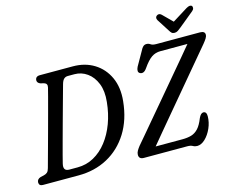

<svg xmlns="http://www.w3.org/2000/svg" viewBox="-119 -1064 1551 1258"><g transform="rotate(-15 657.0 -435.0)"><path d="M2 -24Q2.5 -46 27 -54L51 -59.5Q65.5 -63 74.2 -71Q83 -79 88 -98Q92 -112 102.2 -149.8Q112.5 -187.5 126.8 -239.5Q141 -291.5 156.5 -348.5Q172 -405.5 186.2 -458.5Q200.5 -511.5 211 -551.2Q221.5 -591 225.5 -608Q232 -634.5 208.5 -641.5L183 -648Q164 -656 163.5 -672Q164 -700 195.5 -700H418.5Q500.5 -700 562.5 -661.8Q624.5 -623.5 656 -554.8Q687.5 -486 678 -394.5Q666 -272 610.8 -183.5Q555.5 -95 467.8 -47.5Q380 0 270.5 0H28.5Q2.5 0 2 -24ZM278 -52.5Q337.5 -52.5 388.2 -80.5Q439 -108.5 478 -158.5Q517 -208.5 541.5 -274.5Q566 -340.5 573.5 -416.5Q581.5 -489 560.8 -540.8Q540 -592.5 501.2 -620Q462.5 -647.5 415.5 -647.5H371Q354.5 -647.5 343.8 -637.5Q333 -627.5 326.5 -603.5Q323.5 -593 313.5 -556.8Q303.5 -520.5 289.2 -469Q275 -417.5 259.2 -360.2Q243.5 -303 229 -249.5Q214.5 -196 204 -156.5Q193.5 -117 190 -101.5Q178 -52.5 221 -52.5ZM1006.5 0H713.5Q680 0 680 -29.5Q680 -43.5 687.8 -56.8Q695.5 -70 706.5 -84Q719 -98.5 751.8 -137.2Q784.5 -176 829.8 -229.5Q875 -283 926 -343.2Q977 -403.5 1026.2 -462Q1075.5 -520.5 1116.5 -569Q1157.5 -617.5 1182 -647.5H997.5Q965 -647.5 938.2 -629.5Q911.5 -611.5 879 -564.5Q867 -547 855.2 -542.5Q843.5 -538 832.5 -543.5Q821.5 -549 821 -560.8Q820.5 -572.5 828 -587.5L880.5 -680Q890.5 -700.5 899.8 -708.5Q909 -716.5 921.5 -716.5Q936.5 -716.5 948 -708Q959.5 -699.5 985 -699.5H1280.5Q1314.5 -699.5 1314 -675Q1314 -663.5 1305.5 -650.2Q1297 -637 1283.5 -620.5Q1270.5 -605 1237 -565.2Q1203.5 -525.5 1157.8 -471Q1112 -416.5 1060.8 -355.5Q1009.5 -294.5 960.2 -235.8Q911 -177 870.5 -128.8Q830 -80.5 807 -52.5H989Q1023 -52.5 1049.5 -60.2Q1076 -68 1096.8 -90.5Q1117.5 -113 1134.5 -156.5Q1148.5 -187.5 1166 -187.5Q1188 -187.5 1188 -156Q1187.5 -114 1170 -74.8Q1152.5 -35.5 1126 -10.2Q1099.5 15 1071.5 15Q1056 15 1043.2 7.5Q1030.5 0 1006.5 0ZM1167 -764.5Q1153.5 -753.5 1143.2 -746.5Q1133 -739.5 1120.5 -739.5Q1107.5 -739.5 1100.5 -746Q1093.5 -752.5 1086.5 -764.5L1032.5 -849Q1022 -868 1037 -879.5Q1053 -890.5 1068.5 -876L1133.5 -811.5L1237 -876Q1264 -892 1275.5 -879.5Q1279.5 -874.5 1278.5 -865Q1277.5 -855.5 1267.5 -847Z"/></g></svg>

Font: Fraunces 144pt SuperSoft
Style: Italic
Weight: 400
Italic angle: -16°
Version: Version 1.000;[b76b70a41]